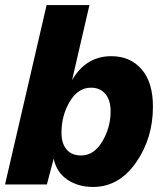

<svg xmlns="http://www.w3.org/2000/svg" viewBox="-20 -732 658 762"><path d="M422 -509Q497 -509 542 -457Q587 -405 587 -309Q587 -183 519.5 -86.5Q452 10 349 10Q291 10 248 -18.5Q205 -47 193 -102L166 0H0L165 -712H335L266 -414Q321 -509 422 -509ZM302 -115Q353 -115 386 -170.5Q419 -226 419 -290Q419 -335 398 -359.5Q377 -384 341 -384Q290 -384 257 -329Q224 -274 224 -205Q224 -163 244 -139Q264 -115 302 -115Z"/></svg>

Font: Elaine Sans
Style: Bold Italic
Weight: 700
Italic angle: -13°
Designer: Wei Huang
Foundry: Wei Huang
Version: Version 2.001;December 24, 2019;FontCreator 12.0.0.2547 64-b